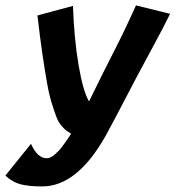

<svg xmlns="http://www.w3.org/2000/svg" viewBox="-43 -668 640 699"><path d="M69.8 -144.5Q93.3 -91.8 127 -91.8Q133.8 -91.8 141.6 -95.5Q149.4 -99.1 157.2 -106.2Q165 -113.3 171.6 -120.1Q178.2 -127 185.8 -137.5Q193.4 -147.9 197.8 -154.1Q202.1 -160.2 208.5 -169.9Q214.8 -179.7 215.8 -181.2Q203.1 -189 197 -193.6Q190.9 -198.2 179.9 -211.4Q168.9 -224.6 162.6 -241.5Q156.2 -258.3 146.2 -289.8Q136.2 -321.3 128.7 -363.5Q121.1 -405.8 111.8 -468.5Q102.5 -531.2 93.3 -611.8L222.7 -646.5Q226.6 -528.8 242.9 -432.1Q259.3 -335.4 281.2 -298.8Q334 -407.2 368.7 -474.6Q407.7 -549.8 452.1 -648.4L576.2 -617.7Q555.7 -575.2 512.7 -495.8Q469.7 -416.5 452.6 -383.8Q365.2 -215.8 341.8 -173.8Q237.8 10.7 110.8 10.7Q61.5 10.7 31.7 2.9Q2 -4.9 -23.4 -28.8Z"/></svg>

Font: Fantasque Sans Mono
Style: Bold Italic
Weight: 700
Italic angle: -11°
Monospace: yes
Designer: Jany Belluz
Version: Version 1.7.1